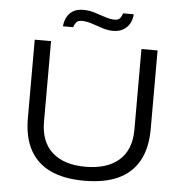

<svg xmlns="http://www.w3.org/2000/svg" viewBox="-58 -916 941 984"><g transform="rotate(5 412.5 -424.0)"><path d="M411 12Q308 12 238 -20.5Q168 -53 132 -118.5Q96 -184 96 -281V-686H180V-271Q180 -168 240.5 -114Q301 -60 411 -60Q523 -60 584 -114Q645 -168 645 -271V-686H728V-281Q728 -184 692 -118.5Q656 -53 586 -20.5Q516 12 411 12ZM234 -767Q236 -792 246.5 -813Q257 -834 277.5 -847Q298 -860 331 -860Q360 -860 388.5 -851.5Q417 -843 444 -833.5Q471 -824 496 -824Q515 -824 523.5 -835.5Q532 -847 535 -860H590Q589 -835 577.5 -813.5Q566 -792 544.5 -779Q523 -766 492 -766Q464 -766 435.5 -775.5Q407 -785 380 -794Q353 -803 328 -803Q308 -803 299 -791.5Q290 -780 287 -767Z"/></g></svg>

Font: Archivo SemiExpanded Light
Style: Regular
Weight: 300
Width: 6
Designer: Hector Gatti
Foundry: Omnibus-Type
Version: Version 2.001